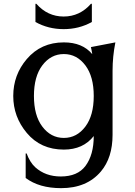

<svg xmlns="http://www.w3.org/2000/svg" viewBox="-20 -767 702 997"><path d="M164.1 -747.1H168.9Q227.1 -681.2 310.5 -681.2Q394 -681.2 452.1 -747.1Q452.1 -747.1 457 -747.1V-652.8Q390.6 -615.7 310.5 -615.7Q230.5 -615.7 164.1 -652.8ZM423.8 -426.8Q379.4 -486.3 311.5 -486.3Q243.7 -486.3 199.2 -426.8Q156.2 -369.1 156.2 -268.6Q156.2 -168 199.2 -110.4Q243.7 -50.8 311.5 -50.8Q379.4 -50.8 423.8 -110.4Q466.8 -168 466.8 -268.6Q466.8 -369.1 423.8 -426.8ZM579.1 -546.9Q564.5 -473.6 564.5 -400.4V-66.9Q564.5 51.8 503.9 123.5Q430.7 210 297.4 210Q183.6 210 113.3 157.2V29.8H118.2Q135.3 76.2 163.1 101.6Q216.3 149.4 295.4 149.4Q382.8 149.4 423.8 94.7Q466.8 37.1 466.8 -60.5Q411.6 9.8 311.5 9.8Q191.4 9.8 119.1 -76.7Q48.8 -160.6 48.8 -268.6Q48.8 -377.9 119.1 -460.4Q192.9 -546.9 311.5 -546.9Q408.2 -546.9 459 -485.8Q456.5 -503.9 452.1 -522.5Z"/></svg>

Font: Classica
Style: Book
Weight: 400
Version: Version 1.001